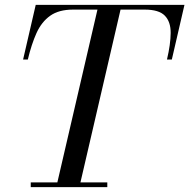

<svg xmlns="http://www.w3.org/2000/svg" viewBox="-20 -770 779 790"><path d="M106.5 -19.5H216L381 -730.5H280.5Q222 -730.5 186.5 -705.2Q151 -680 130.2 -634Q109.5 -588 94.5 -525H75L127 -750H739L687 -525H667Q682 -588.5 682.2 -634.5Q682.5 -680.5 658.2 -705.5Q634 -730.5 575.5 -730.5H476L311 -19.5H421.5V0H106.5Z"/></svg>

Font: Bodoni* 11pt
Style: Italic
Weight: 400
Italic angle: -13°
Version: Version 2.3